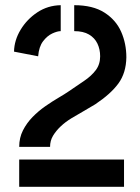

<svg xmlns="http://www.w3.org/2000/svg" viewBox="-20 -720 540 740"><path d="M54 -154Q54 -189 68.5 -217.5Q83 -246 105.5 -269Q128 -292 154.5 -310.5Q181 -329 205 -343Q229 -357 245 -368Q277 -390 304.5 -408.5Q332 -427 349 -449.5Q366 -472 366 -503Q366 -530 355.5 -552Q345 -574 323 -587Q301 -600 266 -600V-700Q338 -700 382.5 -671.5Q427 -643 447 -597.5Q467 -552 467 -499Q466 -439 436.5 -398.5Q407 -358 347 -318Q326 -305 302 -291.5Q278 -278 255 -264Q232 -250 214 -233Q196 -216 184.5 -197Q173 -178 173 -154ZM54 0V-105H458V0ZM127 -503 34 -521Q35 -565 59.5 -605.5Q84 -646 124 -672.5Q164 -699 214 -700V-600Q201 -600 181.5 -591Q162 -582 146 -561Q130 -540 127 -503Z"/></svg>

Font: Stick No Bills SemiBold
Style: Regular
Weight: 600
Designer: Kosala Senevirathne, Siva Puranthara, Lasantha Premarathna, Tharique Azeez
Foundry: mooniak
Version: Version 2.000